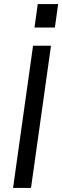

<svg xmlns="http://www.w3.org/2000/svg" viewBox="-20 -921 305 941"><path d="M44 0H132L230 -697H142ZM149 -786H249L265 -901H165Z"/></svg>

Font: HK Grotesk
Style: Italic
Weight: 400
Italic angle: -16°
Designer: Alfredo Marco Pradil
Foundry: Hanken Design Co.
Version: Version 3.001;FEAKit 1.0